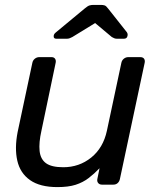

<svg xmlns="http://www.w3.org/2000/svg" viewBox="-20 -753 642 783"><path d="M214 10Q143 10 102.5 -18.5Q62 -47 50.5 -98Q39 -149 52 -215L112 -497Q114 -507 122 -513.5Q130 -520 140 -520H190Q200 -520 204.5 -513.5Q209 -507 207 -497L149 -220Q138 -171 141.5 -137.5Q145 -104 167.5 -87.5Q190 -71 238 -71Q303 -71 352 -110.5Q401 -150 416 -220L475 -497Q477 -507 485 -513.5Q493 -520 503 -520H552Q563 -520 567.5 -513.5Q572 -507 570 -497L469 -23Q467 -13 460 -6.5Q453 0 442 0H396Q386 0 380.5 -6.5Q375 -13 377 -23L386 -67Q364 -44 341 -26.5Q318 -9 288.5 0.5Q259 10 214 10ZM210 -595Q198 -595 199 -606Q199 -614 208 -621L325 -718Q338 -729 345.5 -731Q353 -733 361 -733H391Q400 -733 406.5 -731Q413 -729 421 -718L497 -622Q502 -615 500 -607Q498 -595 485 -595H457Q451 -595 446 -597Q441 -599 436 -602L368 -659L275 -602Q269 -599 264 -597Q259 -595 252 -595Z"/></svg>

Font: Rubik
Style: Italic
Weight: 400
Italic angle: -12°
Designer: Hubert and Fischer
Foundry: Hubert and Fischer
Version: Version 2.300;gftools[0.9.30]